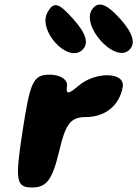

<svg xmlns="http://www.w3.org/2000/svg" viewBox="-20 -881 608 851"><path d="M80 -300C46 -79 51 -50 123 -50C186 -50 212 -85 241 -206C270 -331 292 -362 359 -362C447 -362 510 -414 524 -496C535 -563 402 -565 327 -500C283 -462 271 -462 277 -500C281 -528 247 -550 201 -550C127 -550 114 -521 80 -300ZM390 -842C335 -771 485 -601 551 -658C583 -686 571 -732 514 -796C453 -864 417 -877 390 -842ZM190 -825C147 -746 278 -602 343 -658C375 -686 364 -730 307 -794C240 -870 218 -876 190 -825Z"/></svg>

Font: Hussar Skorodowane
Style: Ky
Weight: 700
Foundry: Cannot Into Space Fonts
Version: Version 0.892